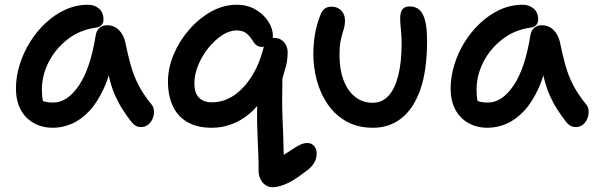

<svg xmlns="http://www.w3.org/2000/svg" viewBox="-20 -527 2509 807"><path d="M203 10Q156 10 120.5 -10.5Q85 -31 66 -68Q47 -105 47 -155Q47 -204 62.5 -254.5Q78 -305 106 -350Q134 -395 172 -430.5Q210 -466 255 -486.5Q300 -507 350 -507Q377 -507 396 -491Q415 -475 415 -444Q415 -431 407 -422Q399 -413 384 -411Q316 -402 264.5 -362Q213 -322 184.5 -266Q156 -210 156 -149Q156 -124 160 -103.5Q164 -83 178 -51L121 -131Q144 -109 160.5 -102.5Q177 -96 204 -96Q263 -96 311.5 -167.5Q360 -239 382 -377Q385 -398 398 -409.5Q411 -421 430 -421Q459 -421 479 -401.5Q499 -382 506 -352Q517 -298 529 -254.5Q541 -211 561 -171.5Q581 -132 616 -89Q626 -78 627 -61.5Q628 -45 622 -29.5Q616 -14 603.5 -3.5Q591 7 574 7Q559 7 549.5 1Q540 -5 532 -15Q512 -41 495 -67.5Q478 -94 463.5 -126.5Q449 -159 438.5 -202.5Q428 -246 421 -305L460 -307Q445 -219 417.5 -158Q390 -97 355 -60Q320 -23 281 -6.5Q242 10 203 10Z M1125 260Q1109 260 1096 251Q1083 242 1075.5 227.5Q1068 213 1067 196Q1067 151 1065.5 117.5Q1064 84 1063 56Q1062 28 1061 0.5Q1060 -27 1060.5 -59Q1061 -91 1062 -133L1087 -116Q1061 -76 1026.5 -47.5Q992 -19 952.5 -4.5Q913 10 870 10Q809 10 767.5 -14Q726 -38 706 -82Q686 -126 686 -184Q686 -242 710.5 -299.5Q735 -357 776.5 -404Q818 -451 869 -479Q920 -507 974 -507Q1020 -507 1054 -487Q1088 -467 1107.5 -437Q1127 -407 1127 -376Q1127 -358 1113 -344Q1099 -330 1079 -330Q1069 -330 1059.5 -336Q1050 -342 1043 -355Q1027 -379 1013 -389Q999 -399 974 -399Q944 -399 913 -378.5Q882 -358 855.5 -325Q829 -292 813 -253Q797 -214 797 -175Q797 -137 816 -117Q835 -97 870 -97Q921 -97 964 -126.5Q1007 -156 1040 -209.5Q1073 -263 1090 -336Q1094 -351 1103.5 -359.5Q1113 -368 1129 -368Q1157 -368 1173 -350.5Q1189 -333 1189 -308Q1189 -274 1181.5 -247.5Q1174 -221 1167 -197Q1166 -146 1166 -106.5Q1166 -67 1167.5 -31Q1169 5 1170.5 46Q1172 87 1173 141L1156 134Q1189 114 1209 100.5Q1229 87 1243.5 80.5Q1258 74 1272 74Q1289 74 1300 86.5Q1311 99 1311 118Q1311 136 1303.5 151.5Q1296 167 1279 183Q1257 200 1236 215Q1215 230 1195 240Q1175 250 1157.5 255Q1140 260 1125 260Z M1548 10Q1483 10 1435.5 -17Q1388 -44 1357.5 -88.5Q1327 -133 1312 -188Q1297 -243 1297 -298Q1297 -346 1304.5 -386.5Q1312 -427 1327 -465Q1333 -481 1344 -490Q1355 -499 1374 -499Q1398 -499 1414 -483Q1430 -467 1430 -441Q1430 -420 1424 -402Q1418 -384 1412.5 -359.5Q1407 -335 1407 -295Q1407 -235 1424 -190Q1441 -145 1472.5 -120Q1504 -95 1547 -95Q1586 -95 1613 -124.5Q1640 -154 1654 -210Q1668 -266 1668 -343Q1668 -369 1666.5 -387Q1665 -405 1663.5 -419.5Q1662 -434 1662 -450Q1662 -474 1671 -487Q1680 -500 1703 -500Q1726 -500 1742 -486.5Q1758 -473 1766.5 -441.5Q1775 -410 1775 -355Q1775 -232 1747 -151.5Q1719 -71 1668 -30.5Q1617 10 1548 10Z M2030 10Q1983 10 1947.5 -10.5Q1912 -31 1893 -68Q1874 -105 1874 -155Q1874 -204 1889.5 -254.5Q1905 -305 1933 -350Q1961 -395 1999 -430.5Q2037 -466 2082 -486.5Q2127 -507 2177 -507Q2204 -507 2223 -491Q2242 -475 2242 -444Q2242 -431 2234 -422Q2226 -413 2211 -411Q2143 -402 2091.5 -362Q2040 -322 2011.5 -266Q1983 -210 1983 -149Q1983 -124 1987 -103.5Q1991 -83 2005 -51L1948 -131Q1971 -109 1987.5 -102.5Q2004 -96 2031 -96Q2090 -96 2138.5 -167.5Q2187 -239 2209 -377Q2212 -398 2225 -409.5Q2238 -421 2257 -421Q2286 -421 2306 -401.5Q2326 -382 2333 -352Q2344 -298 2356 -254.5Q2368 -211 2388 -171.5Q2408 -132 2443 -89Q2453 -78 2454 -61.5Q2455 -45 2449 -29.5Q2443 -14 2430.5 -3.5Q2418 7 2401 7Q2386 7 2376.5 1Q2367 -5 2359 -15Q2339 -41 2322 -67.5Q2305 -94 2290.5 -126.5Q2276 -159 2265.5 -202.5Q2255 -246 2248 -305L2287 -307Q2272 -219 2244.5 -158Q2217 -97 2182 -60Q2147 -23 2108 -6.5Q2069 10 2030 10Z"/></svg>

Font: Shantell Sans Medium
Style: Regular
Weight: 500
Designer: Stephen Nixon, Anya Danilova, Shantell Martin
Foundry: Arrow Type
Version: Version 1.011;[c5ecc13dd]